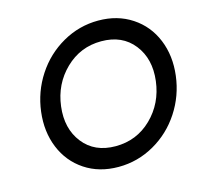

<svg xmlns="http://www.w3.org/2000/svg" viewBox="-110 -879 1050 1008"><g transform="rotate(-15 415.0 -375.0)"><path d="M414 10Q309 10 231.5 -41.5Q154 -93 118 -181Q82 -269 95 -375Q108 -481 165.5 -569Q223 -657 313.5 -708.5Q404 -760 508 -760Q612 -760 690 -708.5Q768 -657 804 -569Q840 -481 827 -375Q814 -269 756.5 -181Q699 -93 608.5 -41.5Q518 10 414 10ZM427 -99Q542 -99 623 -178Q704 -257 718.5 -375Q733 -493 671 -572Q609 -651 495 -651Q381 -651 299.5 -572Q218 -493 203.5 -375Q189 -257 251 -178Q313 -99 427 -99Z"/></g></svg>

Font: Orkney Medium
Style: MediumItalic
Weight: 500
Designer: Samuel Oakes and Alfredo Marco Pradil
Foundry: Alfredo Marco Pradil
Version: 1.0; ttfautohint (v1.5)